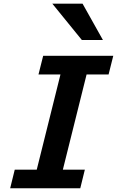

<svg xmlns="http://www.w3.org/2000/svg" viewBox="-20 -1003 623 1023"><path d="M583.5 -705.6 558.6 -606.4H441.4L314.9 -99.1H432.1L407.7 0H34.2L58.6 -99.1H175.8L302.2 -606.4H185.1L210 -705.6ZM419.9 -983.4 528.3 -790H416L258.8 -983.4Z"/></svg>

Font: Lesson One
Style: Bold Italic
Weight: 700
Italic angle: -14°
Designer: But Ko, Victor Gaultney, Annie Olsen, Julie Remington, Don Collingsworth, Eric Hays, Becca Hirsbrunner
Version: Version 1.100